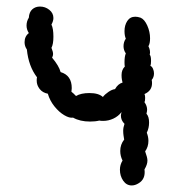

<svg xmlns="http://www.w3.org/2000/svg" viewBox="-20 -566 545 586"><path d="M450 -342Q450 -330 443 -322Q444 -318 444 -312Q444 -289 421 -279Q423 -275 423 -267Q423 -258 421 -254Q429 -243 429 -231Q429 -227 427 -219Q435 -210 435 -192Q435 -175 428 -161Q433 -148 433 -136Q433 -118 423 -104Q430 -85 430 -76Q430 -64 421 -49Q425 -19 402 -6Q392 0 382 0Q366 0 356 -14.5Q346 -29 346 -48Q346 -63 354 -76Q347 -90 347 -105Q347 -125 359 -140Q358 -146 357 -152.5Q356 -159 356 -167Q356 -177 360 -188Q349 -199 349 -213Q349 -216 351 -224Q341 -211 326 -204Q311 -197 295 -197Q287 -197 283 -198Q271 -195 255 -195Q224 -195 203 -207Q192 -205 176 -214.5Q160 -224 146 -241.5Q132 -259 126 -280Q110 -283 101 -294.5Q92 -306 92 -320Q92 -327 93 -330Q67 -364 62 -415Q55 -425 55 -437Q55 -455 68 -465Q61 -476 61 -488Q61 -501 68 -512Q69 -529 78.5 -537.5Q88 -546 102 -546Q118 -546 130.5 -536Q143 -526 143 -511Q143 -502 137 -491Q143 -479 143 -454Q143 -431 137 -420Q142 -408 142 -401Q142 -396 139 -390Q160 -365 165 -346Q199 -336 199 -297L198 -286Q201 -284 204.5 -280.5Q208 -277 212 -273Q227 -282 253 -282Q281 -282 294 -270Q300 -278 311 -285.5Q322 -293 331 -294Q340 -310 354 -314Q353 -318 352 -323.5Q351 -329 351 -337Q351 -353 361 -363Q360 -366 360 -376Q360 -394 364 -403Q357 -413 357 -425Q357 -438 364 -448Q360 -457 360 -471Q360 -489 368.5 -502Q377 -515 393 -515Q400 -515 409 -512Q421 -507 429.5 -488Q438 -469 438 -449Q438 -433 433 -425Q440 -411 437 -399Q441 -395 441 -380Q441 -369 439 -365Q444 -363 447 -356Q450 -349 450 -342Z"/></svg>

Font: Pangolin
Style: Regular
Weight: 400
Designer: Kevin Burke
Foundry: Google, Inc.
Version: Version 1.101